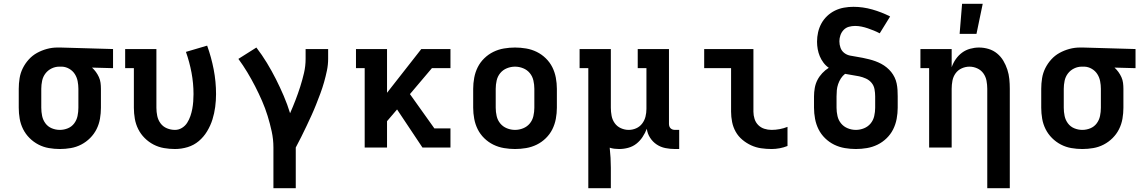

<svg xmlns="http://www.w3.org/2000/svg" viewBox="-20 -779 6040 1014"><path d="M296 8Q267 8 238 3Q209 -2 183 -15.5Q157 -29 136 -50Q115 -71 102 -97Q89 -123 84 -152Q79 -181 79 -210V-310Q79 -338 83.5 -366Q88 -394 100.5 -419Q113 -444 132 -465Q151 -486 175.5 -499.5Q200 -513 227.5 -520.5Q255 -528 283 -528H300L577 -520V-419L466 -422Q477 -412 486.5 -399Q496 -386 502.5 -371.5Q509 -357 511 -341.5Q513 -326 513 -310V-210Q513 -181 508 -152Q503 -123 490 -97Q477 -71 456 -50Q435 -29 409 -15.5Q383 -2 354 3Q325 8 296 8ZM296 -93Q318 -93 338.5 -101.5Q359 -110 372 -127.5Q385 -145 389.5 -166.5Q394 -188 394 -210V-310Q394 -330 390 -350.5Q386 -371 375 -388Q364 -405 346 -415.5Q328 -426 308 -427H293Q272 -427 252.5 -417.5Q233 -408 220 -391Q207 -374 202.5 -352.5Q198 -331 198 -310V-210Q198 -188 202.5 -166.5Q207 -145 220 -127.5Q233 -110 253.5 -101.5Q274 -93 296 -93Z M904 8Q875 8 846 3Q817 -2 791 -15.5Q765 -29 744 -50Q723 -71 710 -97Q697 -123 692 -152Q687 -181 687 -210V-419H641V-520H806V-210Q806 -188 810.5 -166.5Q815 -145 828 -127.5Q841 -110 861.5 -101.5Q882 -93 904 -93Q924 -93 941 -103.5Q958 -114 968.5 -130.5Q979 -147 985.5 -166Q992 -185 995.5 -204Q999 -223 1000.5 -242.5Q1002 -262 1002 -282Q1002 -339 991.5 -395Q981 -451 962 -505L1074 -538Q1096 -477 1108.5 -412.5Q1121 -348 1121 -282Q1121 -248 1116.5 -214Q1112 -180 1102 -148Q1092 -116 1074 -86Q1056 -56 1030 -34Q1004 -12 971 -2Q938 8 904 8Z M1542 215H1424V0Q1424 -43 1415 -84.5Q1406 -126 1393.5 -166.5Q1381 -207 1364 -246Q1347 -285 1327.5 -323Q1308 -361 1286 -397.5Q1264 -434 1239 -468L1334 -528Q1364 -489 1389.5 -447Q1415 -405 1437 -361.5Q1459 -318 1478.5 -272.5Q1498 -227 1512 -181Q1527 -215 1540.5 -250Q1554 -285 1565.5 -321Q1577 -357 1585.5 -393.5Q1594 -430 1594 -468V-520H1713V-468Q1713 -437 1706.5 -406Q1700 -375 1691.5 -345Q1683 -315 1672 -285.5Q1661 -256 1649.5 -227Q1638 -198 1625 -169.5Q1612 -141 1598.5 -112.5Q1585 -84 1571 -56Q1557 -28 1542 0Z M2211 0 2077 -201 2024 -139V0H1906V-419H1860V-520H2024V-289L2205 -520H2359V-419H2261L2145 -282L2274 -101H2359V0Z M2700 8Q2671 8 2641.5 3Q2612 -2 2585.5 -15Q2559 -28 2537.5 -49Q2516 -70 2503 -96Q2490 -122 2484.5 -151.5Q2479 -181 2479 -210V-310Q2479 -339 2484.5 -368.5Q2490 -398 2503 -424Q2516 -450 2537.5 -471Q2559 -492 2585.5 -505Q2612 -518 2641.5 -523Q2671 -528 2700 -528Q2729 -528 2758.5 -523Q2788 -518 2814.5 -505Q2841 -492 2862.5 -471Q2884 -450 2897 -424Q2910 -398 2915.5 -368.5Q2921 -339 2921 -310V-210Q2921 -181 2915.5 -151.5Q2910 -122 2897 -96Q2884 -70 2862.5 -49Q2841 -28 2814.5 -15Q2788 -2 2758.5 3Q2729 8 2700 8ZM2700 -93Q2722 -93 2743 -101.5Q2764 -110 2778 -127Q2792 -144 2797 -166Q2802 -188 2802 -210V-310Q2802 -332 2797 -354Q2792 -376 2778 -393Q2764 -410 2743 -418.5Q2722 -427 2700 -427Q2678 -427 2657 -418.5Q2636 -410 2622 -393Q2608 -376 2603 -354Q2598 -332 2598 -310V-210Q2598 -188 2603 -166Q2608 -144 2622 -127Q2636 -110 2657 -101.5Q2678 -93 2700 -93Z M3087 215V-419H3041V-520H3206V-210Q3206 -189 3210 -167.5Q3214 -146 3226.5 -128.5Q3239 -111 3259 -102Q3279 -93 3300 -93Q3321 -93 3340 -101.5Q3359 -110 3371.5 -126.5Q3384 -143 3389 -163Q3394 -183 3394 -204V-419H3348V-520H3513V-125Q3513 -118 3515 -112Q3517 -106 3521.5 -101.5Q3526 -97 3532 -95Q3538 -93 3545 -93H3567V8H3545Q3519 8 3494 3Q3469 -2 3448 -16Q3427 -30 3413 -52Q3399 -74 3396 -99Q3387 -76 3373.5 -55.5Q3360 -35 3341 -20Q3322 -5 3298 1.5Q3274 8 3250 8Q3237 8 3224.5 6.5Q3212 5 3200 1Q3203 28 3204.5 54.5Q3206 81 3206 107V215Z M4055 8Q4027 8 3999.5 4Q3972 0 3947 -11.5Q3922 -23 3900.5 -41Q3879 -59 3865.5 -83Q3852 -107 3846.5 -134.5Q3841 -162 3841 -189V-419H3699V-520H3959V-189Q3959 -170 3965 -151Q3971 -132 3984.5 -118.5Q3998 -105 4016.5 -99Q4035 -93 4055 -93Q4076 -93 4097.5 -97Q4119 -101 4139 -109V-8Q4119 0 4097.5 4Q4076 8 4055 8Z M4500 8Q4471 8 4441.5 3Q4412 -2 4385.5 -15Q4359 -28 4337.5 -49Q4316 -70 4303 -96Q4290 -122 4284.5 -151.5Q4279 -181 4279 -210V-270Q4279 -292 4283 -314.5Q4287 -337 4297 -356.5Q4307 -376 4322.5 -392.5Q4338 -409 4357 -421Q4341 -432 4329 -448Q4317 -464 4309.5 -482Q4302 -500 4298.5 -519.5Q4295 -539 4295 -559Q4295 -584 4300.5 -608.5Q4306 -633 4318 -655Q4330 -677 4348.5 -694.5Q4367 -712 4389.5 -723Q4412 -734 4437 -738.5Q4462 -743 4487 -743Q4537 -743 4586.5 -729Q4636 -715 4681 -692L4626 -603Q4611 -611 4595 -617.5Q4579 -624 4563 -629.5Q4547 -635 4530 -638.5Q4513 -642 4496 -642Q4479 -642 4463 -637.5Q4447 -633 4435.5 -621Q4424 -609 4418.5 -593Q4413 -577 4413 -561Q4413 -543 4419 -526.5Q4425 -510 4438.5 -499.5Q4452 -489 4469 -485.5Q4486 -482 4503 -479.5Q4520 -477 4536.5 -473.5Q4553 -470 4569.5 -466Q4586 -462 4602.5 -456Q4619 -450 4634 -442Q4649 -434 4662.5 -423Q4676 -412 4686.5 -399Q4697 -386 4704.5 -370.5Q4712 -355 4715.5 -338Q4719 -321 4720 -304Q4721 -287 4721 -270V-210Q4721 -181 4715.5 -151.5Q4710 -122 4697 -96Q4684 -70 4662.5 -49Q4641 -28 4614.5 -15Q4588 -2 4558.5 3Q4529 8 4500 8ZM4500 -93Q4522 -93 4543 -101.5Q4564 -110 4578 -127Q4592 -144 4597 -166Q4602 -188 4602 -210V-270Q4602 -289 4598.5 -308Q4595 -327 4583 -341.5Q4571 -356 4553.5 -364Q4536 -372 4517.5 -376Q4499 -380 4480.5 -382.5Q4462 -385 4443 -389Q4430 -379 4421 -365Q4412 -351 4406.5 -335Q4401 -319 4399.5 -303Q4398 -287 4398 -270V-210Q4398 -188 4403 -166Q4408 -144 4422 -127Q4436 -110 4457 -101.5Q4478 -93 4500 -93Z M5194 215V-310Q5194 -331 5190 -352.5Q5186 -374 5173.5 -391.5Q5161 -409 5141 -418Q5121 -427 5100 -427Q5079 -427 5059 -418Q5039 -409 5026.5 -391.5Q5014 -374 5010 -352.5Q5006 -331 5006 -310V0H4887V-419H4841V-520H5006V-424Q5014 -447 5028 -467Q5042 -487 5061 -501Q5080 -515 5103.5 -521.5Q5127 -528 5150 -528Q5176 -528 5201 -520.5Q5226 -513 5246 -496.5Q5266 -480 5279 -458Q5292 -436 5300 -411.5Q5308 -387 5310.5 -361.5Q5313 -336 5313 -310V215ZM5048 -600 5061 -759H5170L5137 -600Z M5696 8Q5667 8 5638 3Q5609 -2 5583 -15.5Q5557 -29 5536 -50Q5515 -71 5502 -97Q5489 -123 5484 -152Q5479 -181 5479 -210V-310Q5479 -338 5483.5 -366Q5488 -394 5500.5 -419Q5513 -444 5532 -465Q5551 -486 5575.5 -499.5Q5600 -513 5627.5 -520.5Q5655 -528 5683 -528H5700L5977 -520V-419L5866 -422Q5877 -412 5886.5 -399Q5896 -386 5902.5 -371.5Q5909 -357 5911 -341.5Q5913 -326 5913 -310V-210Q5913 -181 5908 -152Q5903 -123 5890 -97Q5877 -71 5856 -50Q5835 -29 5809 -15.5Q5783 -2 5754 3Q5725 8 5696 8ZM5696 -93Q5718 -93 5738.5 -101.5Q5759 -110 5772 -127.5Q5785 -145 5789.5 -166.5Q5794 -188 5794 -210V-310Q5794 -330 5790 -350.5Q5786 -371 5775 -388Q5764 -405 5746 -415.5Q5728 -426 5708 -427H5693Q5672 -427 5652.5 -417.5Q5633 -408 5620 -391Q5607 -374 5602.5 -352.5Q5598 -331 5598 -310V-210Q5598 -188 5602.5 -166.5Q5607 -145 5620 -127.5Q5633 -110 5653.5 -101.5Q5674 -93 5696 -93Z"/></svg>

Font: Iosevka HT Extended
Style: Bold
Weight: 700
Width: 7
Monospace: yes
Designer: Belleve Invis
Foundry: Belleve Invis
Version: Version 32.3.0; ttfautohint (v1.8.4)